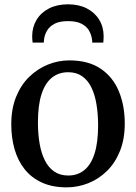

<svg xmlns="http://www.w3.org/2000/svg" viewBox="-20 -836 615 868"><path d="M31 -274Q31 -344.5 52.8 -398.2Q74.5 -452 112 -488.5Q149.5 -525 196.5 -544Q243.5 -563 293.5 -563Q379.5 -563 435 -525.5Q490.5 -488 517.2 -423.5Q544 -359 544 -277.5Q544 -207 522.2 -153Q500.5 -99 463 -62.5Q425.5 -26 378.5 -7.5Q331.5 11 281.5 11Q217 11 169.8 -10.5Q122.5 -32 91.8 -70.5Q61 -109 46 -161Q31 -213 31 -274ZM288.5 -42.5Q331.5 -42.5 361.8 -67.5Q392 -92.5 407.8 -142.8Q423.5 -193 423.5 -269Q423.5 -320 416.2 -364Q409 -408 393.2 -440.5Q377.5 -473 351.5 -491.2Q325.5 -509.5 288.5 -509.5Q245 -509.5 214.2 -484.5Q183.5 -459.5 167.5 -409.5Q151.5 -359.5 151.5 -283Q151.5 -231 159 -187.2Q166.5 -143.5 182.8 -111Q199 -78.5 225.2 -60.5Q251.5 -42.5 288.5 -42.5ZM287.5 -816.5Q336.5 -816.5 372.8 -797.8Q409 -779 428.8 -746.2Q448.5 -713.5 448.5 -672Q448.5 -665.5 448 -657.5Q447.5 -649.5 447 -643.5H397Q397 -646.5 396.8 -651.2Q396.5 -656 395.5 -661Q392.5 -680.5 381.8 -698.8Q371 -717 348.2 -728.8Q325.5 -740.5 287.5 -740.5Q249.5 -740.5 227 -728.8Q204.5 -717 193.5 -698.8Q182.5 -680.5 179.5 -661Q179 -656 178.5 -651.2Q178 -646.5 178 -643.5H127.5Q126.5 -649.5 126 -657.5Q125.5 -665.5 125.5 -672Q125.5 -713.5 145.2 -746.2Q165 -779 201.5 -797.8Q238 -816.5 287.5 -816.5Z"/></svg>

Font: Merriweather 36pt Medium
Style: Regular
Weight: 500
Version: Version 2.100